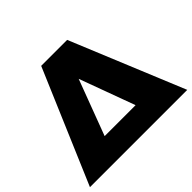

<svg xmlns="http://www.w3.org/2000/svg" viewBox="-167 -910 1119 1119"><g transform="rotate(-45 393.0 -350.5)"><path d="M794 0H-8L291 -701H505ZM518 -150 392 -493 263 -150Z"/></g></svg>

Font: Montserrat Extra Bold
Style: Regular
Weight: 800
Designer: Julieta Ulanovsky
Foundry: Julieta Ulanovsky
Version: Version 3.001;PS 003.001;hotconv 1.0.70;makeotf.lib2.5.58329